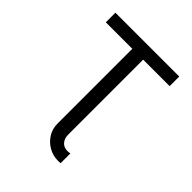

<svg xmlns="http://www.w3.org/2000/svg" viewBox="-239 -864 1161 1161"><g transform="rotate(45 341.5 -283.5)"><path d="M477.5 71.3V154.8Q472.7 155.3 467 155.8Q461.4 156.2 456.1 156.2Q412.6 156.2 376 135.3Q339.4 114.3 317.1 78.9Q294.9 43.5 294.9 0H387.7Q387.7 32.7 405.5 53.5Q423.3 74.2 456.1 74.2Q468.3 74.2 477.5 71.3ZM294.9 -640.6V0H387.7V-640.6H614.3V-722.7H68.4V-640.6Z"/></g></svg>

Font: Giphurs SC
Style: Regular
Weight: 400
Version: Version 0.920